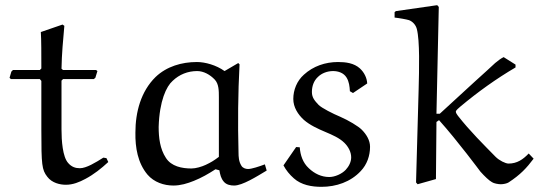

<svg xmlns="http://www.w3.org/2000/svg" viewBox="-20 -706 2085 743"><path d="M138 -582C140 -556 140 -492 140 -441L134 -435H30L24 -429L17 -405L22 -400H134L140 -393V-203C140 -68 142 -49 163 -22C181 2 212 9 235 9C262 9 287 -1 311 -14C343 -31 372 -54 399 -79L392 -94L380 -96C350 -77 314 -55 289 -55C272 -55 257 -60 244 -75C222 -99 218 -163 218 -205V-394L224 -400H343L349 -405L357 -431L352 -435H224L218 -440C219 -498 224 -549 229 -606L222 -611Z M849 -431C817 -454 774 -466 742 -466C683 -466 625 -449 582 -408C525 -352 504 -272 504 -193C503 -135 513 -75 551 -30C576 -1 614 12 651 12C679 12 705 4 730 -6C760 -18 786 -33 814 -51L829 -47C832 -30 835 -16 846 -3C856 9 872 12 886 12C918 12 972 -22 1012 -46L1005 -70C984 -62 954 -52 940 -52C930 -52 919 -56 914 -65C904 -81 903 -99 903 -117C900 -230 901 -344 907 -457L902 -462ZM827 -99C807 -84 797 -78 776 -68C761 -61 738 -54 721 -54C684 -54 643 -62 622 -95C599 -130 594 -173 594 -215C597 -316 624 -372 648 -393C674 -418 707 -431 743 -431C768 -431 793 -417 811 -398C827 -381 827 -355 827 -329Z M1401 -383C1400 -405 1389 -426 1373 -441C1350 -462 1318 -466 1288 -466C1239 -466 1192 -450 1156 -417C1129 -393 1115 -358 1115 -323C1115 -291 1133 -263 1156 -242C1179 -222 1209 -208 1240 -195C1266 -184 1294 -172 1313 -153C1328 -138 1339 -118 1339 -97C1339 -79 1330 -62 1318 -49C1303 -33 1276 -21 1254 -21C1224 -21 1197 -34 1175 -55C1152 -76 1142 -106 1140 -136L1126 -137L1077 -66C1087 -47 1101 -30 1117 -16C1146 10 1186 17 1224 17C1281 17 1337 -2 1376 -44C1400 -69 1412 -103 1412 -138C1412 -163 1398 -186 1380 -204C1366 -218 1329 -240 1297 -254C1268 -266 1225 -288 1213 -300C1198 -316 1187 -328 1187 -350C1187 -372 1194 -393 1210 -408C1225 -423 1247 -431 1269 -431C1289 -431 1310 -424 1321 -406C1331 -390 1333 -371 1334 -353L1346 -346Z M1682 -266H1669L1678 -679L1672 -686L1512 -663L1507 -659V-638C1526 -636 1553 -631 1563 -628C1578 -622 1589 -609 1593 -594C1605 -548 1602 -438 1600 -359C1597 -240 1593 -120 1590 0L1596 7L1667 -13L1669 -234L1679 -241C1750 -162 1839 -42 1839 -42C1856 -23 1873 -7 1884 -1C1891 4 1909 7 1918 7C1928 7 1942 4 1948 0C1994 -30 2018 -56 2045 -92L2026 -112C2004 -89 1981 -73 1948 -73C1936 -73 1912 -85 1898 -99C1852 -146 1799 -198 1752 -258C1749 -263 1744 -268 1744 -274C1744 -279 1755 -288 1762 -294C1829 -350 1900 -401 1975 -445V-456L1929 -485C1917 -479 1907 -471 1896 -462C1893 -459 1843 -413 1816 -389Z"/></svg>

Font: Neo Euler
Style: Euler
Weight: 500
Designer: Hermann Zapf
Version: Version 000.002